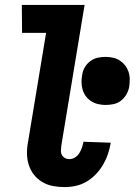

<svg xmlns="http://www.w3.org/2000/svg" viewBox="-20 -755 549 783"><path d="M243 8Q219 8 195.5 3.5Q172 -1 152 -13Q132 -25 118 -43Q104 -61 97 -83.5Q90 -106 90 -130.5Q90 -155 95 -180L168 -621H70L69 -735H325L230 -161Q229 -151 228.5 -141Q228 -131 232.5 -123Q237 -115 245 -110.5Q253 -106 263 -106Q275 -106 286 -113Q297 -120 303.5 -130.5Q310 -141 314 -152.5Q318 -164 320 -175V-177L431 -173V-169Q427 -147 419.5 -125Q412 -103 399.5 -82Q387 -61 370 -43.5Q353 -26 332.5 -14Q312 -2 289 3Q266 8 243 8ZM410 -327Q395 -327 380 -330.5Q365 -334 352.5 -342Q340 -350 331 -361.5Q322 -373 317.5 -387.5Q313 -402 312.5 -417.5Q312 -433 315 -449Q317 -465 325.5 -480Q334 -495 348 -505.5Q362 -516 378 -519.5Q394 -523 411 -523Q426 -523 441.5 -519.5Q457 -516 469 -508Q481 -500 490 -488.5Q499 -477 504 -462.5Q509 -448 509 -432.5Q509 -417 507 -401Q504 -385 495.5 -370Q487 -355 473.5 -344.5Q460 -334 443.5 -330.5Q427 -327 410 -327Z"/></svg>

Font: Iosevka Heavy
Style: Italic
Weight: 900
Italic angle: -9°
Monospace: yes
Designer: Belleve Invis
Foundry: Belleve Invis
Version: Version 32.5.0; ttfautohint (v1.8.4)